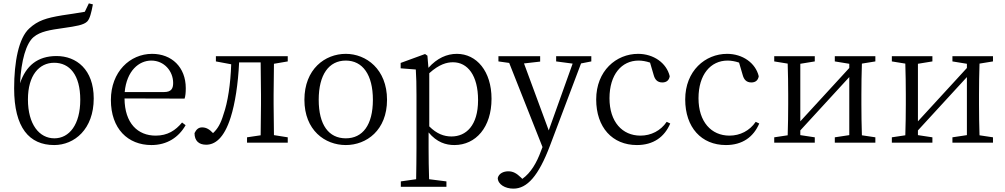

<svg xmlns="http://www.w3.org/2000/svg" viewBox="-20 -848 5970 1141"><path d="M303 -26C214 -26 146 -108 146 -257C146 -401 213 -475 302 -475C393 -475 457 -404 457 -255C457 -108 392 -26 303 -26ZM508 -828 484 -778C441 -771 395 -763 350 -757C254 -741 205 -726 154 -679C91 -622 64 -480 64 -323C64 -89 154 14 302 14C422 14 537 -80 537 -263C537 -435 434 -515 316 -515C203 -515 134 -457 99 -353C106 -489 135 -590 180 -628C220 -661 275 -670 361 -682C430 -692 478 -699 499 -721C514 -737 523 -773 532 -822Z M721 -301C733 -428 806 -488 879 -488C956 -488 1009 -425 1009 -355C1009 -323 999 -301 955 -301ZM1077 -262C1082 -277 1084 -298 1084 -324C1084 -449 1000 -528 884 -528C752 -528 639 -421 639 -254C639 -83 740 14 880 14C973 14 1042 -32 1083 -104L1062 -120C1023 -73 976 -42 905 -42C799 -42 721 -115 720 -263Z M1690 -483V-514H1263V-483L1354 -466C1350 -349 1334 -241 1308 -168C1292 -114 1274 -83 1246 -57C1226 -78 1207 -91 1181 -91C1159 -91 1146 -78 1136 -57C1136 -11 1162 12 1205 12C1256 12 1311 -24 1351 -151C1377 -233 1395 -349 1401 -477H1529C1530 -422 1531 -341 1531 -286V-228C1531 -176 1530 -100 1529 -44L1448 -32V0H1690V-32L1608 -45C1607 -100 1606 -176 1606 -228V-286C1606 -338 1607 -414 1608 -469Z M2035 14C2158 14 2280 -74 2280 -255C2280 -437 2156 -528 2035 -528C1911 -528 1789 -437 1789 -255C1789 -74 1911 14 2035 14ZM2035 -26C1934 -26 1874 -105 1874 -255C1874 -404 1934 -488 2035 -488C2135 -488 2196 -404 2196 -255C2196 -105 2135 -26 2035 -26Z M2531 -413C2591 -467 2636 -478 2672 -478C2759 -478 2821 -400 2821 -253C2821 -101 2749 -37 2663 -37C2618 -37 2575 -53 2531 -97ZM2520 -517 2506 -527 2361 -474V-442L2451 -435C2454 -388 2455 -346 2455 -282V34C2455 93 2454 157 2453 217L2362 230V262H2633V230L2530 217C2528 156 2527 90 2527 32V-61C2576 -2 2630 14 2680 14C2808 14 2901 -92 2901 -261C2901 -425 2812 -528 2695 -528C2636 -528 2578 -503 2526 -445Z M3494 -514H3285V-483L3383 -470L3241 -73L3094 -471L3190 -482V-514H2942V-483L3006 -474L3204 26L3195 49C3170 118 3135 179 3084 215L3076 207C3050 182 3029 170 3001 170C2972 170 2944 183 2938 210C2939 248 2982 273 3031 273C3112 273 3180 199 3249 16L3433 -471L3494 -483Z M3942 -124C3906 -71 3849 -42 3786 -42C3678 -42 3602 -124 3602 -264C3602 -405 3674 -488 3775 -488C3796 -488 3819 -484 3843 -476L3865 -401C3872 -376 3886 -358 3916 -358C3940 -358 3956 -370 3960 -395C3941 -474 3864 -528 3772 -528C3642 -528 3523 -427 3523 -257C3523 -91 3619 14 3765 14C3863 14 3929 -34 3963 -114Z M4471 -124C4435 -71 4378 -42 4315 -42C4207 -42 4131 -124 4131 -264C4131 -405 4203 -488 4304 -488C4325 -488 4348 -484 4372 -476L4394 -401C4401 -376 4415 -358 4445 -358C4469 -358 4485 -370 4489 -395C4470 -474 4393 -528 4301 -528C4171 -528 4052 -427 4052 -257C4052 -91 4148 14 4294 14C4392 14 4458 -34 4492 -114Z M5182 -483V-514H4941V-483L5027 -469V-444L4736 -127V-469L4822 -483V-514H4581V-483L4661 -470C4663 -415 4664 -339 4664 -286V-228C4664 -176 4663 -100 4661 -44L4581 -32V0H4822V-32L4736 -45V-73L5027 -390V-45L4941 -32V0H5182V-32L5102 -44C5100 -100 5099 -176 5099 -228V-286C5099 -338 5100 -415 5102 -470Z M5881 -483V-514H5640V-483L5726 -469V-444L5435 -127V-469L5521 -483V-514H5280V-483L5360 -470C5362 -415 5363 -339 5363 -286V-228C5363 -176 5362 -100 5360 -44L5280 -32V0H5521V-32L5435 -45V-73L5726 -390V-45L5640 -32V0H5881V-32L5801 -44C5799 -100 5798 -176 5798 -228V-286C5798 -338 5799 -415 5801 -470Z"/></svg>

Font: Noto Serif CJK JP
Style: Regular
Weight: 400
Designer: Ryoko NISHIZUKA 西塚涼子 (kana & ideographs); Frank Grießhammer (Latin, Greek & Cyrillic); Wenlong ZHANG 张文龙 (bopomofo); San
Foundry: Adobe Systems Incorporated
Version: Version 1.000;PS 1;hotconv 16.6.53;makeotf.lib2.5.65590